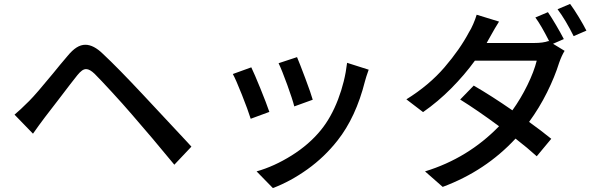

<svg xmlns="http://www.w3.org/2000/svg" viewBox="-20 -875 3040 978"><path d="M129 -361Q164 -396 251 -502Q283 -542 325 -591Q348 -619 370 -633Q392 -647 415 -647Q457 -647 505 -600Q580 -530 710 -391L935 -150L955 -128L868 -36Q752 -177 650 -294Q607 -344 549.5 -406.5Q492 -469 462 -499Q437 -523 419 -523Q408 -523 397.5 -515.5Q387 -508 374 -492Q352 -465 276 -365L209 -278Q178 -237 148 -194L54 -291Q81 -313 129 -361Z M1573 -367 1479 -333Q1470 -369 1443 -443.5Q1416 -518 1399 -553L1493 -584Q1507 -551 1535.5 -475Q1564 -399 1573 -367ZM1839 -461Q1793 -278 1699 -159Q1633 -75 1546.5 -13Q1460 49 1370 83L1287 -2Q1376 -27 1465.5 -83Q1555 -139 1615 -213Q1667 -277 1702 -368.5Q1737 -460 1748 -555L1858 -520Q1844 -481 1839 -461ZM1352 -305 1257 -270Q1243 -315 1212 -393Q1181 -471 1166 -498L1260 -532Q1276 -499 1306.5 -424Q1337 -349 1352 -305Z M2967 -719 2902 -691Q2860 -775 2820 -828L2884 -855Q2904 -828 2928.5 -787.5Q2953 -747 2967 -719ZM2470 -676 2459 -656H2700Q2747 -656 2774 -666L2778 -664Q2736 -747 2707 -786L2771 -813Q2789 -787 2812.5 -747Q2836 -707 2852 -676L2797 -652L2856 -616Q2841 -592 2828 -555Q2806 -484 2766.5 -404.5Q2727 -325 2675 -254Q2735 -211 2788 -168L2714 -79Q2668 -121 2606 -169Q2453 -4 2235 77L2145 -2Q2364 -69 2522 -232Q2411 -314 2324 -368L2393 -439Q2483 -387 2590 -313Q2633 -373 2666.5 -441.5Q2700 -510 2714 -566H2399Q2346 -493 2278.5 -425Q2211 -357 2135 -304L2050 -369Q2166 -441 2244.5 -532.5Q2323 -624 2369 -711Q2379 -726 2390.5 -752.5Q2402 -779 2408 -800L2522 -765Q2505 -739 2470 -676Z"/></svg>

Font: Sinter Medium
Style: Regular
Weight: 500
Foundry: Adobe & rsms
Version: Version 1.000